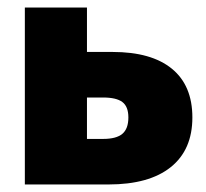

<svg xmlns="http://www.w3.org/2000/svg" viewBox="-20 -490 546 510"><path d="M46 -470H211V-352H279Q382 -352 436.5 -307.5Q491 -263 491 -178Q491 -92 433.5 -46Q376 0 268 0H46ZM254 -121Q289 -121 305 -134.5Q321 -148 321 -178Q321 -207 305 -219Q289 -231 254 -231H211V-121Z"/></svg>

Font: Tilda Sans Black
Style: Regular
Weight: 900
Designer: ParaType Ltd
Foundry: ParaType Ltd
Version: Version 1.009